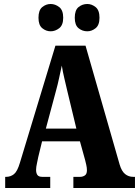

<svg xmlns="http://www.w3.org/2000/svg" viewBox="-20 -943 697 963"><path d="M6 0V-56H11Q33 -56 50 -69.5Q67 -83 80 -127L258 -714H409L580 -118Q590 -84 607.5 -70Q625 -56 648 -56H657V0H348V-56H382Q395 -56 405.5 -63Q416 -70 416 -89Q416 -102 412.5 -117Q409 -132 407 -140L381 -234H191L172 -156Q170 -144 165.5 -124.5Q161 -105 161 -91Q161 -75 167.5 -65.5Q174 -56 192 -56H232V0ZM210 -298H363L317 -489Q310 -520 302.5 -551Q295 -582 290 -614Q283 -583 276.5 -552Q270 -521 262 -492ZM418 -786Q393 -786 374 -801.5Q355 -817 355 -854Q355 -892 374 -907.5Q393 -923 418 -923Q440 -923 459.5 -907.5Q479 -892 479 -854Q479 -817 459.5 -801.5Q440 -786 418 -786ZM234 -786Q211 -786 192 -801.5Q173 -817 173 -854Q173 -892 192 -907.5Q211 -923 234 -923Q257 -923 277 -907.5Q297 -892 297 -854Q297 -817 277 -801.5Q257 -786 234 -786Z"/></svg>

Font: Noto Serif Thai ExtraCondensed Black
Style: Regular
Weight: 900
Width: 2
Designer: Monotype Design Team
Foundry: Monotype Imaging Inc.
Version: Version 2.002; ttfautohint (v1.8.4.7-5d5b)